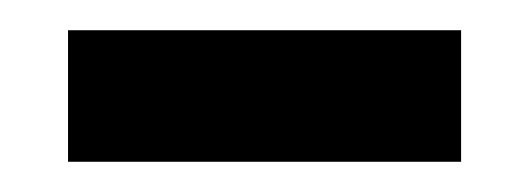

<svg xmlns="http://www.w3.org/2000/svg" viewBox="-20 -336 350 127"><path d="M25 -229V-316H285V-229Z"/></svg>

Font: Noto Rashi Hebrew Medium
Style: Regular
Weight: 500
Version: Version 1.006